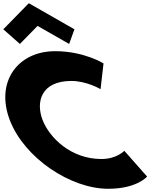

<svg xmlns="http://www.w3.org/2000/svg" viewBox="-173 -1158 1004 1193"><path d="M-152.5 -976 -49.4 -885 60.4 -997 256.6 -885 289.5 -976 6.1 -1138ZM457 -170C553 -170 599.4 -221 599.4 -221L741 -61C741 -61 678.3 15 499.3 15C266.3 15 -20.9 -175 -111.8 -411C-203.1 -648 -64.1 -840 169.9 -840C348.9 -840 470.2 -764 470.2 -764L451.8 -604C451.8 -604 366.2 -655 270.2 -655C81.2 -655 49 -523 91.4 -413C134.2 -302 268 -170 457 -170Z"/></svg>

Font: Hussar
Style: BdOpOblFour
Weight: 700
Foundry: Cannot Into Space Fonts
Version: Version 2.00